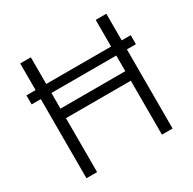

<svg xmlns="http://www.w3.org/2000/svg" viewBox="-160 -891 1057 1054"><g transform="rotate(-30 368.5 -364.0)"><path d="M699.2 -558.6V-501.5H38.1V-558.6ZM96.2 0V-727.5H163.6V-402.3H574.7V-727.5H642.1V0H574.7V-341.8H163.6V0Z"/></g></svg>

Font: Inter 24pt Light
Style: Regular
Weight: 300
Designer: Rasmus Andersson
Foundry: rsms
Version: Version 4.001;git-66647c0bb